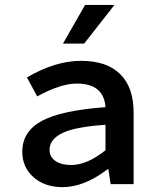

<svg xmlns="http://www.w3.org/2000/svg" viewBox="-20 -751 640 783"><path d="M446.8 -731 323.2 -573.2H236.8L327.1 -731ZM182.1 -141.1Q182.1 -110.4 206.5 -94.2Q231 -78.1 270 -78.1Q335 -78.1 410.2 -138.2V-242.2Q284.2 -233.4 233.4 -208Q182.6 -182.6 182.1 -141.1ZM70.8 -131.8Q70.8 -214.8 150.4 -257.8Q230 -300.8 410.2 -314Q403.3 -410.2 293 -410.2Q227.1 -410.2 131.8 -357.9L89.8 -435.1Q205.1 -502.9 310.5 -502.9Q416 -502.9 470.7 -448.2Q525.4 -393.6 524.9 -291V0H431.2L421.9 -61H418.9Q323.7 12.2 234.9 12.2Q163.1 12.2 117.2 -27.8Q71.3 -67.9 70.8 -131.8Z"/></svg>

Font: SourceCodePro-Semibold
Style: Regular
Weight: 600
Monospace: yes
Designer: Paul D. Hunt
Foundry: Adobe Systems Incorporated
Version: Version 1.009;PS 1.000;hotconv 1.0.70;makeotf.lib2.5.5900